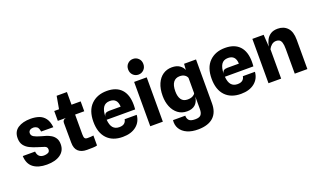

<svg xmlns="http://www.w3.org/2000/svg" viewBox="-95 -1399 3717 2222"><g transform="rotate(-20 1764.0 -288.0)"><path d="M258 8.5Q152 8.5 91.5 -37.8Q31 -84 27 -180.5H178.5Q187 -102.5 261.5 -102.5Q288 -102.5 310.8 -112.5Q333.5 -122.5 333.5 -151.5Q333.5 -182.5 303.2 -193.2Q273 -204 220 -219.5Q173 -233.5 132.2 -253.5Q91.5 -273.5 66.5 -307Q41.5 -340.5 41.5 -395Q41.5 -476.5 101.2 -516Q161 -555.5 258 -555.5Q315 -555.5 360.5 -540Q406 -524.5 435.8 -485Q465.5 -445.5 474 -373.5L323.5 -374.5Q316.5 -422 296.2 -435.2Q276 -448.5 254 -448.5Q228 -448.5 210.8 -436.2Q193.5 -424 193.5 -400.5Q193.5 -372 220.5 -355.5Q247.5 -339 304.5 -323.5Q329.5 -317 360.8 -307.5Q392 -298 420.8 -281Q449.5 -264 468.2 -235Q487 -206 487 -160Q487 -80 425.5 -35.8Q364 8.5 258 8.5Z M750 6.5Q682.5 6.5 644.8 -27.8Q607 -62 607 -134L605.5 -378Q605.5 -416.5 646.5 -424.5H547.5V-546H606.5L634 -702H760.5V-546H873V-424.5H760.5V-182Q760.5 -147 769.2 -133.5Q778 -120 803 -120Q828 -120 844.8 -121Q861.5 -122 876.5 -124.5V-2Q858.5 4.5 822.8 5.5Q787 6.5 750 6.5Z M1192.5 7.5Q1068 7.5 999.2 -65.8Q930.5 -139 930.5 -273Q930.5 -411 1003.5 -483.8Q1076.5 -556.5 1197 -556.5Q1313.5 -556.5 1375 -490.5Q1436.5 -424.5 1436.5 -298.5Q1436.5 -288 1435.8 -274.2Q1435 -260.5 1434 -243H1083Q1088.5 -175 1116 -143.8Q1143.5 -112.5 1193 -112.5Q1234 -112.5 1255.2 -130.5Q1276.5 -148.5 1280.5 -178H1429.5Q1423 -93.5 1360 -43Q1297 7.5 1192.5 7.5ZM1146.5 -330.5H1287Q1283.5 -435 1190.5 -435Q1134 -435 1108 -394.8Q1082 -354.5 1081.5 -280.5Q1085.5 -309 1101 -319.8Q1116.5 -330.5 1146.5 -330.5Z M1609.5 -608Q1570.5 -608 1543 -635.2Q1515.5 -662.5 1515.5 -705Q1515.5 -747.5 1543 -774.2Q1570.5 -801 1609.5 -801Q1648 -801 1675.5 -774.2Q1703 -747.5 1703 -705Q1703 -662.5 1675.5 -635.2Q1648 -608 1609.5 -608ZM1531.5 0V-546H1686.5V0Z M2046.5 224.5Q1965.5 225.5 1908.5 200.2Q1851.5 175 1823.8 129Q1796 83 1803 23.5H1954Q1953 57 1972.5 79.8Q1992 102.5 2049.5 102.5Q2101.5 102.5 2120.2 79.5Q2139 56.5 2139 10.5V-143Q2128.5 -78 2091.8 -47Q2055 -16 1993 -16Q1927.5 -16 1881 -51.8Q1834.5 -87.5 1810.2 -147.2Q1786 -207 1786 -279.5Q1786 -368 1813.2 -429.8Q1840.5 -491.5 1888.2 -523.8Q1936 -556 1997.5 -556Q2056.5 -556 2092.2 -531.2Q2128 -506.5 2141 -471L2146.5 -545.5H2293.5V-4Q2293.5 106 2231 164.2Q2168.5 222.5 2046.5 224.5ZM2044.5 -143Q2083 -143 2107 -155.5Q2131 -168 2139 -185V-374Q2131.5 -397 2108.2 -412.5Q2085 -428 2048 -428Q1998 -428 1970 -391.5Q1942 -355 1942 -280Q1942 -215 1967.5 -179Q1993 -143 2044.5 -143Z M2648.5 7.5Q2524 7.5 2455.2 -65.8Q2386.5 -139 2386.5 -273Q2386.5 -411 2459.5 -483.8Q2532.5 -556.5 2653 -556.5Q2769.5 -556.5 2831 -490.5Q2892.5 -424.5 2892.5 -298.5Q2892.5 -288 2891.8 -274.2Q2891 -260.5 2890 -243H2539Q2544.5 -175 2572 -143.8Q2599.5 -112.5 2649 -112.5Q2690 -112.5 2711.2 -130.5Q2732.5 -148.5 2736.5 -178H2885.5Q2879 -93.5 2816 -43Q2753 7.5 2648.5 7.5ZM2602.5 -330.5H2743Q2739.5 -435 2646.5 -435Q2590 -435 2564 -394.8Q2538 -354.5 2537.5 -280.5Q2541.5 -309 2557 -319.8Q2572.5 -330.5 2602.5 -330.5Z M2987.5 0V-546H3126.5L3136 -397Q3143 -439 3161.2 -475.5Q3179.5 -512 3213.5 -534.5Q3247.5 -557 3301.5 -557Q3376 -557 3421.2 -508.8Q3466.5 -460.5 3466.5 -361.5V0H3311V-303.5Q3311 -355.5 3302 -382.8Q3293 -410 3276.5 -420Q3260 -430 3237.5 -430Q3205.5 -430 3181 -409.8Q3156.5 -389.5 3143.5 -362V0Z"/></g></svg>

Font: Spline Sans
Style: Bold
Weight: 700
Designer: Eben Sorkin, Mirko Velimirovic
Foundry: Sorkin Type
Version: Version 1.000; ttfautohint (v1.8.3)